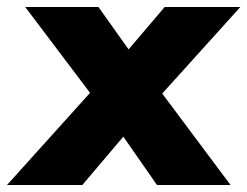

<svg xmlns="http://www.w3.org/2000/svg" viewBox="-75 -528 706 548"><path d="M388 -261 583 0H373L277 -138L160 0H-55L182 -263L-3 -508H206L292 -387L395 -508H611Z"/></svg>

Font: Muli Black
Style: Italic
Weight: 900
Italic angle: -4.541°
Designer: Vernon Adams
Foundry: Vernon Adams
Version: Version 2.001